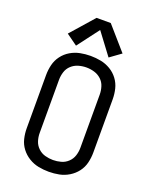

<svg xmlns="http://www.w3.org/2000/svg" viewBox="-176 -1068 928 1170"><g transform="rotate(20 288.0 -482.5)"><path d="M182 -771 288 -911 393 -771 465 -823 334 -973H242L110 -823ZM288 8Q322 8 355 1.5Q388 -5 417.5 -23Q447 -41 467.5 -68Q488 -95 496 -128Q504 -161 504 -195V-540Q504 -574 496 -607Q488 -640 467.5 -667.5Q447 -695 417.5 -712.5Q388 -730 355 -736.5Q322 -743 288 -743Q254 -743 221 -736.5Q188 -730 158.5 -712.5Q129 -695 108.5 -667.5Q88 -640 80 -607Q72 -574 72 -540V-195Q72 -161 80 -128Q88 -95 108.5 -68Q129 -41 158.5 -23Q188 -5 221 1.5Q254 8 288 8ZM288 -68Q262 -68 236.5 -75Q211 -82 191.5 -100.5Q172 -119 164 -144Q156 -169 156 -195V-540Q156 -566 164 -591.5Q172 -617 191.5 -635Q211 -653 236.5 -660.5Q262 -668 288 -668Q314 -668 339.5 -660.5Q365 -653 384.5 -635Q404 -617 412 -591.5Q420 -566 420 -540V-195Q420 -169 412 -144Q404 -119 384.5 -100.5Q365 -82 339.5 -75Q314 -68 288 -68Z"/></g></svg>

Font: Iosevka SS01 Extended
Style: Regular
Weight: 400
Width: 7
Monospace: yes
Designer: Belleve Invis
Foundry: Belleve Invis
Version: Version 3.4.7; ttfautohint (v1.8.3)